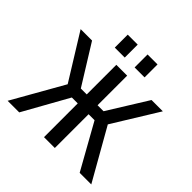

<svg xmlns="http://www.w3.org/2000/svg" viewBox="-226 -1156 1371 1371"><g transform="rotate(45 459.5 -470.0)"><path d="M37.1 0 256.8 -386.7 43.9 -730.5H159.2L344.7 -431.6H404.3V-730.5H513.7V-431.6H574.2L759.8 -730.5H874L662.1 -386.7L881.8 0H764.6L574.2 -340.8H513.7V0H404.3V-340.8H344.7L154.3 0ZM309.6 -809.6V-940.4H410.2V-809.6ZM509.8 -809.6V-940.4H610.4V-809.6Z"/></g></svg>

Font: GenEi M Gothic v2 Medium
Style: Regular
Weight: 500
Version: Version 2.0